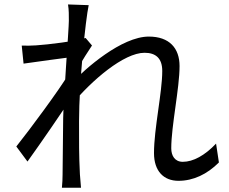

<svg xmlns="http://www.w3.org/2000/svg" viewBox="-20 -814 1040 872"><path d="M974.2 -76.2 961.3 -161.8C910.1 -108 857.6 -79.1 810.1 -79.1C774 -79.1 757.8 -106.8 757.8 -140.4C757.8 -241.7 795.5 -413.7 795.5 -513.9C795.5 -595 749.4 -647.9 655.9 -647.9C533 -647.9 366.8 -503 305 -435.6L303.3 -336.6C397.2 -450.2 542.8 -574.3 636.4 -574.3C687.2 -574.3 716.9 -549.6 716.9 -491.6C716.9 -394.5 679.4 -230 679.4 -118.8C679.4 -36.3 723.9 7.2 790.5 7.2C858.1 7.2 920.8 -22.7 974.2 -76.2ZM302.1 -554.3 294.4 -527.2 290.4 -475.6C251.5 -409.5 116.3 -226.5 54.1 -148.7L104.8 -80.3C167.5 -167.5 260.2 -302.1 306.2 -373.7L336.9 -510.2C353.3 -538.2 380.2 -581.7 397.8 -607.4L368.9 -641.5C322.5 -626.5 197.6 -611.4 144.2 -608C119.9 -606.6 101 -606 78.7 -607L87 -525C161.2 -536 269.6 -549.9 302.1 -554.3ZM292.7 -719.6C292.7 -682.2 268.1 -365.9 266.9 -277.1C265.3 -167.5 264.9 -117.1 264.2 -20.7C264.2 -4.7 263.2 19.8 261.2 38.5H347.9C346.1 19.6 343.9 -5.1 342.9 -22.5C338.4 -111.8 339 -172.6 339 -263.8C339 -439.6 368.7 -725.8 382.8 -790.6L288.9 -793.8C293.1 -768.9 292.7 -742.4 292.7 -719.6Z"/></svg>

Font: Source Han Sans JP VF
Style: Regular
Weight: 250
Designer: Ryoko NISHIZUKA 西塚涼子 (kana, bopomofo & ideographs); Paul D. Hunt (Latin, Greek & Cyrillic); Sandoll Communications 산돌커뮤니
Foundry: Adobe
Version: Version 2.004;hotconv 1.0.118;makeotfexe 2.5.65603